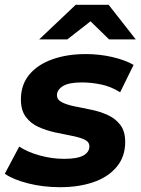

<svg xmlns="http://www.w3.org/2000/svg" viewBox="-35 -771 586 799"><path d="M215 8Q144 8 81.5 -8Q19 -24 -15 -48L45 -161Q80 -138 130.5 -124Q181 -110 232 -110Q287 -110 312 -124Q337 -138 337 -162Q337 -181 316 -190.5Q295 -200 263 -206Q231 -212 194.5 -220Q158 -228 125.5 -242.5Q93 -257 72.5 -284.5Q52 -312 52 -357Q52 -418 86.5 -460Q121 -502 182.5 -524Q244 -546 322 -546Q378 -546 431 -534Q484 -522 521 -501L465 -387Q427 -411 385.5 -419.5Q344 -428 306 -428Q251 -428 226.5 -412.5Q202 -397 202 -375Q202 -356 222.5 -345.5Q243 -335 275 -328.5Q307 -322 344 -314.5Q381 -307 413 -292.5Q445 -278 465.5 -251.5Q486 -225 486 -180Q486 -119 450.5 -76.5Q415 -34 354 -13Q293 8 215 8ZM128 -607 280 -751H417L530 -607H419L296 -727H399L245 -607Z"/></svg>

Font: Montserrat Thin
Style: Bold Italic
Weight: 700
Italic angle: -11.3°
Version: Version 9.000